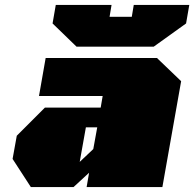

<svg xmlns="http://www.w3.org/2000/svg" viewBox="-20 -758 787 778"><path d="M290 -569 193 -663 206 -738H432L424 -690H514L522 -738H747L734 -663L603 -569ZM105 0 31 -114 48 -208 162 -322H388L396 -369H138L165 -523H616L714 -429L638 0H331L341 -58L278 0ZM303 -102 358 -154 374 -242H328Z"/></svg>

Font: Tomorrow Black
Style: Italic
Weight: 900
Italic angle: -10°
Designer: Tony de Marco, Monica Rizzolli
Foundry: Just in Type
Version: Version 2.002